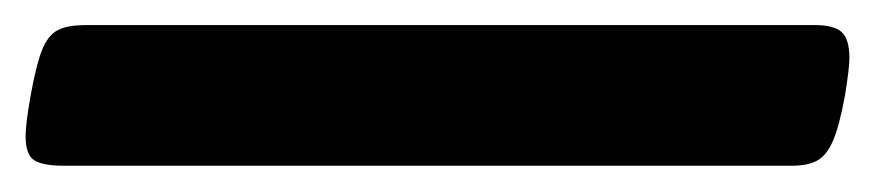

<svg xmlns="http://www.w3.org/2000/svg" viewBox="-62 121 684 150"><path d="M601.6 166.5Q601.6 174.3 598.1 195.8Q593.8 219.2 588.9 230.7Q584 242.2 576.7 246.3Q569.3 250.5 556.2 250.5H-11.7Q-28.8 250.5 -35.4 246.1Q-42 241.7 -42 227.5Q-42 217.8 -38.1 195.8Q-33.7 171.4 -29.1 159.9Q-24.4 148.4 -16.8 144.5Q-9.3 140.6 5.4 140.6H574.7Q589.4 140.6 595.5 146Q601.6 151.4 601.6 166.5Z"/></svg>

Font: Courier Prime
Style: Bold Italic
Weight: 700
Italic angle: -10°
Designer: Alan Dague-Greene
Foundry: Quote-Unquote Apps
Version: Version 3.018